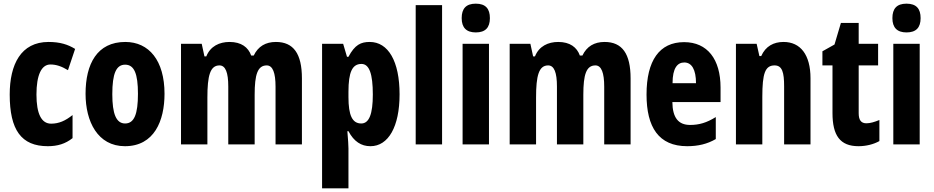

<svg xmlns="http://www.w3.org/2000/svg" viewBox="-20 -788 5097 1048"><path d="M241 10C294 10 337 -3 376 -34V-160C337 -129 302 -113 259 -113C206 -113 179 -167 179 -272C179 -378 206 -436 255 -436C287 -436 316 -426 351 -405L390 -521C351 -545 308 -559 245 -559C94 -559 33 -436 33 -272C33 -79 96 10 241 10Z M878 -276C878 -458 793 -559 664 -559C510 -559 447 -439 447 -276C447 -125 513 10 662 10C822 10 878 -129 878 -276ZM593 -274C593 -386 614 -435 663 -435C713 -435 733 -385 733 -276C733 -166 713 -114 663 -114C614 -114 593 -167 593 -274Z M1486 -559C1430 -559 1389 -535 1365 -485H1351C1335 -530 1297 -559 1233 -559C1178 -559 1128 -536 1106 -480H1096L1081 -549H968V0H1112V-255C1112 -375 1127 -431 1178 -431C1211 -431 1226 -392 1226 -316V0H1370V-271C1370 -381 1386 -431 1436 -431C1469 -431 1484 -390 1484 -315V0H1628V-360C1628 -495 1582 -559 1486 -559Z M1998 -559C1950 -559 1917 -544 1882 -478H1874L1853 -549H1738V240H1882V22C1882 5 1880 -25 1876 -72H1882C1912 -15 1952 10 2002 10C2100 10 2161 -97 2161 -273C2161 -454 2099 -559 1998 -559ZM1953 -439C1996 -439 2015 -384 2015 -272C2015 -166 1995 -114 1952 -114C1903 -114 1882 -158 1882 -258V-287C1882 -395 1903 -439 1953 -439Z M2393 0V-760H2249V0Z M2577 -768C2524 -768 2500 -741 2500 -689C2500 -637 2526 -611 2577 -611C2629 -611 2654 -637 2654 -689C2654 -740 2631 -768 2577 -768ZM2649 -549H2505V0H2649Z M3280 -559C3224 -559 3183 -535 3159 -485H3145C3129 -530 3091 -559 3027 -559C2972 -559 2922 -536 2900 -480H2890L2875 -549H2762V0H2906V-255C2906 -375 2921 -431 2972 -431C3005 -431 3020 -392 3020 -316V0H3164V-271C3164 -381 3180 -431 3230 -431C3263 -431 3278 -390 3278 -315V0H3422V-360C3422 -495 3376 -559 3280 -559Z M3714 -558C3579 -558 3509 -457 3509 -272C3509 -94 3575 10 3731 10C3790 10 3841 -2 3887 -29V-149C3837 -118 3796 -106 3747 -106C3683 -106 3651 -145 3650 -231H3913V-310C3913 -465 3841 -558 3714 -558ZM3715 -447C3756 -447 3779 -408 3779 -334H3651C3651 -417 3678 -447 3715 -447Z M4257 -559C4203 -559 4159 -536 4135 -482H4125L4110 -549H3997V0H4141V-259C4141 -387 4156 -431 4208 -431C4250 -431 4260 -392 4260 -317V0H4404V-361C4404 -489 4349 -559 4257 -559Z M4709 -115C4680 -115 4667 -133 4667 -170V-431H4773V-549H4667V-663H4570L4535 -545L4469 -508V-431H4524V-171C4524 -49 4565 10 4666 10C4707 10 4748 0 4780 -18V-133C4753 -122 4730 -115 4709 -115Z M4928 -768C4875 -768 4851 -741 4851 -689C4851 -637 4877 -611 4928 -611C4980 -611 5005 -637 5005 -689C5005 -740 4982 -768 4928 -768ZM5000 -549H4856V0H5000Z"/></svg>

Font: Noto Sans Gurmukhi UI ExtraCondensed ExtraBold
Style: Regular
Weight: 800
Width: 2
Designer: Jelle Bosma - Monotype Design Team
Foundry: Monotype Imaging Inc.
Version: Version 2.004